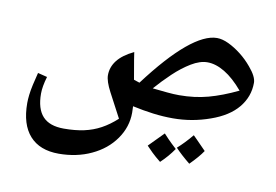

<svg xmlns="http://www.w3.org/2000/svg" viewBox="-71 -516 1273 885"><g transform="rotate(10 565.5 -74.0)"><path d="M251 252Q162 252 115 199.5Q68 147 68 47Q68 30 70.5 8.5Q73 -13 79 -40Q85 -67 93 -98L137 -87Q123 -40 123 -7Q123 64 155 99Q187 134 254 134Q307 134 348.5 125Q390 116 426 96.5Q462 77 497 45Q462 -21 437 -68.5Q412 -116 412 -144Q412 -182 436.5 -213.5Q461 -245 513 -270Q513 -269 518.5 -234Q524 -199 534 -144L561 -135Q661 -268 740.5 -334Q820 -400 878 -400Q903 -400 932.5 -386Q962 -372 991.5 -349Q1021 -326 1045 -297Q1081 -255 1081 -226Q1081 -161 1039 -110Q997 -59 914 -30Q830 0 741 0Q695 0 648 -6Q601 -12 551 -23Q551 -16 551.5 -8.5Q552 -1 552 7Q552 74 512 131Q472 188 403 220Q369 236 330.5 244Q292 252 251 252ZM751 -110Q823 -110 886 -127Q949 -144 1022 -179Q978 -231 935.5 -256.5Q893 -282 854 -282Q819 -282 778.5 -257.5Q738 -233 699 -196Q660 -159 626 -120Q663 -116 694.5 -113Q726 -110 751 -110ZM852 193Q809 158 783 130Q815 102 850 60Q853 63 868.5 78.5Q884 94 912 123Q902 138 887 155.5Q872 173 852 193ZM718 208Q693 188 676.5 172Q660 156 649 144Q666 127 683 109.5Q700 92 717 75Q723 82 738.5 98Q754 114 779 137Q766 156 751 173.5Q736 191 718 208Z"/></g></svg>

Font: Noto Naskh Arabic
Style: Bold
Weight: 700
Designer: Monotype Design Team, David Williams, Mohamad Dakak and Nizar Qandah
Foundry: Monotype Imaging Inc.
Version: Version 2.016